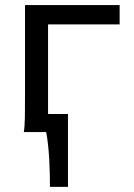

<svg xmlns="http://www.w3.org/2000/svg" viewBox="-20 -518 526 753"><path d="M73.2 0Q77.1 -20.5 77.6 -59.3Q78.1 -98.1 78.1 -148.9V-498H449.2V-422.4H168.5V-70.8H246.6V214.8H175.8Q175.8 191.4 175.3 163.6Q174.8 135.7 173.1 106.9Q171.4 78.1 168.5 50.5Q165.5 22.9 161.1 0Z"/></svg>

Font: Andika CyrE
Style: Regular
Weight: 400
Designer: Victor Gaultney, Annie Olsen, Julie Remington, Don Collingsworth, Eric Hays, Becca Hirsbrunner
Foundry: SIL International
Version: Version 5.000